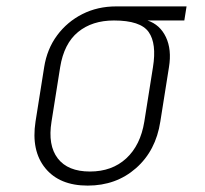

<svg xmlns="http://www.w3.org/2000/svg" viewBox="-20 -570 640 600"><path d="M254 10Q166 10 121.5 -44.5Q77 -99 91 -190L118 -360Q127 -417 158.5 -459.5Q190 -502 237.5 -526Q285 -550 343 -550H563L556 -506H441Q480 -493 498.5 -454Q517 -415 508 -360L481 -190Q467 -99 405 -44.5Q343 10 254 10ZM261 -34Q330 -34 374.5 -75Q419 -116 431 -190L458 -360Q470 -434 444.5 -470Q419 -506 336 -506Q268 -506 224 -470Q180 -434 168 -360L141 -190Q129 -116 160.5 -75Q192 -34 261 -34Z"/></svg>

Font: JetBrains Mono Thin
Style: Italic
Weight: 100
Italic angle: -9°
Monospace: yes
Designer: Philipp Nurullin, Konstantin Bulenkov
Foundry: JetBrains
Version: Version 2.305; ttfautohint (v1.8.4.7-5d5b)